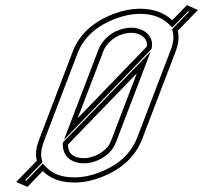

<svg xmlns="http://www.w3.org/2000/svg" viewBox="-20 -706 835 749"><path d="M526.4 -672C494.7 -672 461.9 -665.8 428.1 -653.5C346.4 -623.8 290.1 -573.9 263.8 -505L133.9 -165C123.5 -137.8 116.1 -109.6 123.5 -79L43 4L87 23L147 -39C175.5 -9 216.9 6 271 6C304.4 6 338.4 -0.7 373 -14C455.4 -45.7 508.3 -94.7 535.1 -165L665.1 -505C676.5 -535 679.3 -562 673.5 -586L752 -667L709.2 -686L651.7 -627C624.3 -653.4 583.4 -672 526.4 -672ZM493 -578C529.4 -578 558.7 -554.4 552.3 -524L283.2 -245L382.6 -505C397.7 -544.7 443.1 -578 493 -578ZM307.3 -89C265.3 -89 244.5 -109 245.1 -142L513.8 -420L416.4 -165C412.5 -155 408.9 -147 405.3 -141C391.2 -117.1 349.8 -89 307.3 -89ZM526.4 -652C579 -652 614.3 -635.2 637.8 -612.6L652.1 -598.8L713.8 -662.1L717.7 -660.4L651.5 -592L654.1 -581.3C658.7 -562.2 656.8 -539.5 646.4 -512.1L516.4 -172.1C491.8 -107.7 444.3 -62.8 365.9 -32.7C333.2 -20.1 301.7 -14 271 -14C220.4 -14 185.3 -27.7 161.5 -52.8L147.1 -67.9L82.3 -0.8L77.6 -2.9L145.5 -73L142.9 -83.7C137 -108.3 142.6 -131.8 152.5 -157.9L282.5 -497.9C306.4 -560.4 357.3 -606.4 434.9 -634.7C466.9 -646.4 497.3 -652 526.4 -652ZM493 -598C434.6 -598 382.2 -560.1 363.9 -512.1L229.5 -160.5L570.7 -514.2L571.9 -519.9C572.7 -523.9 573.2 -528 573.2 -532C573.4 -574.2 532 -598 493 -598ZM307.3 -69C357.8 -69 404.3 -99.9 422.5 -130.8C427 -138.3 431 -147.2 435.1 -157.9L567.4 -504.2L225.2 -150.2L225.1 -142.4C224.3 -97.2 257.7 -69 307.3 -69Z"/></svg>

Font: Din Kursivschrift
Style: BreitGhost
Weight: 400
Version: Version 1.089